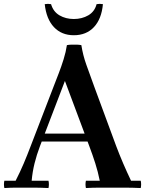

<svg xmlns="http://www.w3.org/2000/svg" viewBox="-30 -948 735 970"><path d="M-8 2Q-12 -17 -8 -35H49Q72 -80 90 -122.5Q108 -165 125 -210L244 -519Q254 -545 267 -578.5Q280 -612 291.5 -649Q303 -686 308 -720Q318 -722 331.5 -722.5Q345 -723 358 -722.5Q371 -722 381 -720L298 -539L172 -210Q155 -165 144.5 -122.5Q134 -80 130 -35H215Q219 -17 215 2Q174 0 139.5 0Q105 0 88 0Q70 0 48.5 0Q27 0 -8 2ZM632 -35H681Q685 -17 681 2Q658 1 639.5 0.5Q621 0 600.5 0Q580 0 552 0Q512 0 475 0Q438 0 404 2Q400 -17 404 -35H474Q465 -80 451.5 -122.5Q438 -165 421 -210L298 -539L381 -720Q389 -669 406 -621.5Q423 -574 447 -508L557 -210Q574 -165 592.5 -122Q611 -79 632 -35ZM433 -233H171V-273H433ZM458 -927Q474 -930 490 -927Q483 -852 444.5 -811Q406 -770 343 -770Q281 -770 242.5 -811Q204 -852 196 -927Q212 -930 228 -927Q239 -889 270.5 -870.5Q302 -852 343 -852Q384 -852 416 -870.5Q448 -889 458 -927Z"/></svg>

Font: Poltawski Nowy Medium
Style: Regular
Weight: 500
Version: Version 1.001;gftools[0.9.25]